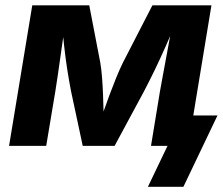

<svg xmlns="http://www.w3.org/2000/svg" viewBox="-20 -556 849 732"><path d="M14.6 0 103 -535.6H320.3L362.3 -317.4Q366.7 -291.5 369.1 -259.8Q371.6 -228 372.8 -194.6Q374 -161.1 374.8 -129.6Q375.5 -98.1 375.5 -72.8H354.5Q363.3 -98.1 374.3 -129.6Q385.3 -161.1 397.7 -194.6Q410.2 -228 423.1 -259.8Q436 -291.5 448.7 -317.4L561 -535.6H786.1L697.8 0H555.7L589.8 -207.5Q594.7 -234.4 600.8 -267.6Q606.9 -300.8 613.5 -336.4Q620.1 -372.1 626.7 -407.5Q633.3 -442.9 638.7 -474.6H651.9Q633.3 -428.2 612.5 -381.3Q591.8 -334.5 570.6 -290.5Q549.3 -246.6 528.8 -207.5L417 0H295.4L251 -207.5Q243.2 -247.6 236.3 -291.7Q229.5 -335.9 224.4 -382.3Q219.2 -428.7 215.8 -474.6H230Q225.1 -442.4 220 -407.2Q214.8 -372.1 210 -336.7Q205.1 -301.3 200.2 -268.3Q195.3 -235.4 190.9 -207.5L156.2 0ZM543.9 156.2 618.7 0H579.1L598.1 -115.7H809.1L679.2 156.2Z"/></svg>

Font: Inter 20pt
Style: Bold Italic
Weight: 700
Italic angle: -9.3988°
Version: Version 4.001;git-66647c0bb